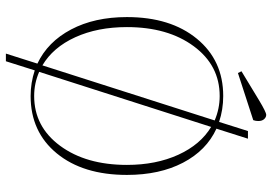

<svg xmlns="http://www.w3.org/2000/svg" viewBox="-156 -672 924 652"><g transform="rotate(90 306.0 -346.0)"><path d="M228 -692 222 -704 321 -764Q361 -788 370 -788Q378 -788 384.5 -781Q391 -774 391 -761Q391 -752 388 -744ZM162 96 196 -11Q122 -46 80 -125.5Q38 -205 38 -315Q38 -463 111.5 -552.5Q185 -642 306 -642Q352 -642 394 -628L425 -726H451L417 -619Q491 -585 532.5 -505.5Q574 -426 574 -315Q574 -166 501 -77Q428 12 306 12Q261 12 219 -2L188 96ZM72 -315Q72 -215 106.5 -139.5Q141 -64 202 -28L389 -613Q349 -630 306 -630Q202 -630 137 -542Q72 -454 72 -315ZM306 0Q410 0 475 -88Q540 -176 540 -315Q540 -414 505.5 -489.5Q471 -565 411 -601L224 -17Q263 0 306 0Z"/></g></svg>

Font: Arapey Thin-Display
Style: Regular
Weight: 100
Designer: Eduardo Rodriguez Tunni
Foundry: Eduardo Rodriguez Tunni
Version: Version 4.000